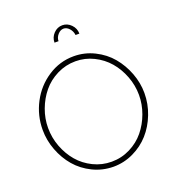

<svg xmlns="http://www.w3.org/2000/svg" viewBox="-161 -1044 1076 1176"><g transform="rotate(-20 377.5 -456.0)"><path d="M323.2 -833H296.9Q296.9 -867.2 320.8 -892.1Q344.7 -917 377.9 -917Q410.2 -917 434.6 -892.1Q459 -867.2 459 -833H434.1Q431.2 -858.4 414.6 -876.7Q397.9 -895 377.9 -895Q356.9 -895 340.1 -875.7Q323.2 -856.4 323.2 -833ZM45.9 -355Q45.9 -448.7 89.1 -531.2Q132.3 -613.8 209.5 -664.3Q286.6 -714.8 377.9 -714.8Q449.2 -714.8 512.2 -683.3Q575.2 -651.9 617.7 -601.1Q660.2 -550.3 684.6 -485.8Q709 -421.4 709 -355Q709 -284.2 683.3 -218.3Q657.7 -152.3 614 -103.3Q570.3 -54.2 508.3 -24.7Q446.3 4.9 377.9 4.9Q306.2 4.4 243.4 -26.4Q180.7 -57.1 137.9 -107.2Q95.2 -157.2 70.6 -222.2Q45.9 -287.1 45.9 -355ZM377.9 -27.8Q442.4 -27.8 498.8 -56.2Q555.2 -84.5 593 -130.9Q630.9 -177.2 652.3 -235.8Q673.8 -294.4 673.8 -355Q673.8 -418 651.1 -477.5Q628.4 -537.1 589.6 -582.3Q550.8 -627.4 495.1 -654.8Q439.5 -682.1 377.9 -682.1Q313.5 -682.1 256.8 -653.8Q200.2 -625.5 162.4 -579.3Q124.5 -533.2 102.8 -474.6Q81.1 -416 81.1 -355Q81.1 -291.5 103.5 -232.2Q126 -172.9 164.6 -127.7Q203.1 -82.5 259 -55.2Q314.9 -27.8 377.9 -27.8Z"/></g></svg>

Font: Rawline ExtraLight
Style: Regular
Weight: 275
Designer: Matt McInerney, Pablo Impallari, Rodrigo Fuenzalida
Foundry: Matt McInerney, Pablo Impallari, Rodrigo Fuenzalida
Version: Version 4.020;PS 004.020;hotconv 1.0.88;makeotf.lib2.5.64775